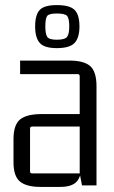

<svg xmlns="http://www.w3.org/2000/svg" viewBox="-20 -728 449 754"><path d="M216 6H139Q84 6 58.5 -15Q33 -36 33 -91V-181Q33 -238 59 -259Q85 -280 143 -280H302V-231H106Q98 -231 98 -222V-55Q98 -47 106 -47H293V-428Q293 -437 285 -437H59V-490H248Q307 -491 333 -469.5Q359 -448 359 -389V0H302L293 -47L300 -81Q300 -35 281 -14.5Q262 6 216 6ZM292 -624Q292 -580 273 -559.5Q254 -539 203 -539Q154 -539 136 -559.5Q118 -580 118 -624Q118 -670 136 -689Q154 -708 203 -708Q254 -708 273 -689Q292 -670 292 -624ZM158 -624Q158 -596 165 -584Q172 -572 203 -572Q236 -572 244 -584Q252 -596 252 -624Q252 -655 244 -665Q236 -675 203 -675Q172 -675 165 -665Q158 -655 158 -624Z"/></svg>

Font: Gemunu Libre ExtraLight Light
Style: Regular
Weight: 300
Version: Version 1.100